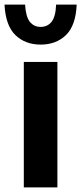

<svg xmlns="http://www.w3.org/2000/svg" viewBox="-55 -817 355 837"><path d="M48.8 0V-547H195.2V0ZM122.3 -622.6Q55.2 -622.6 12.2 -664Q-30.7 -705.4 -35.3 -796.8H54.4Q57.4 -744.3 75.1 -722Q92.9 -699.7 122.3 -699.7Q152.1 -699.7 169.8 -722Q187.6 -744.3 189.6 -796.8H279.3Q275.2 -705.2 232.4 -663.9Q189.5 -622.6 122.3 -622.6Z"/></svg>

Font: Encode Sans Condensed Thin
Style: Regular
Weight: 100
Width: 3
Designer: Multiple Designers
Foundry: Impallari Type
Version: Version 3.002